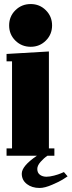

<svg xmlns="http://www.w3.org/2000/svg" viewBox="-20 -765 352 943"><path d="M39.1 -463.9H12.2V-500L220.2 -512.2V-36.1H247.1V0H212.9Q195.8 11.2 179.4 29.8Q163.1 48.3 163.1 64.9Q163.1 83.5 176 93.3Q189 103 208 103Q224.1 103 245.6 97.4Q267.1 91.8 280.3 85.9L293.9 80.1L312 101.1Q302.7 107.4 287.8 116.9Q272.9 126.5 236.3 142.3Q199.7 158.2 174.8 158.2Q136.7 158.2 111.8 138.9Q86.9 119.6 86.9 87.9Q86.9 50.3 161.1 0H12.2V-36.1H39.1ZM130.9 -745.1Q174.8 -745.1 205.3 -714.6Q235.8 -684.1 235.8 -640.1Q235.8 -596.2 205.3 -565.7Q174.8 -535.2 130.9 -535.2Q86.4 -535.2 55.7 -565.4Q24.9 -595.7 24.9 -640.1Q24.9 -684.6 55.7 -714.8Q86.4 -745.1 130.9 -745.1Z"/></svg>

Font: Lletraferida
Style: Heavy
Weight: 900
Designer: Josep Patau Bellart
Foundry: Josep Patau Bellart
Version: Version 1.000